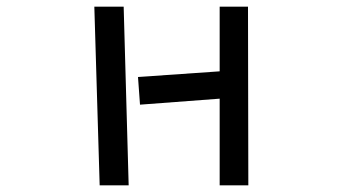

<svg xmlns="http://www.w3.org/2000/svg" viewBox="-20 -540 1040 576"><path d="M639 -244 400 -226 394 -309 639 -326V-520H724L725 16H639ZM263 -520H351L366 16H279Z"/></svg>

Font: Moralerspace Krypton JPDOC
Style: Regular
Weight: 400
Version: v0.0.6; ttfautohint (v1.8.4.7-5d5b-dirty) -l 6 -r 45 -G 200 